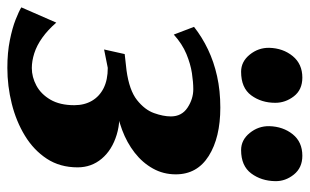

<svg xmlns="http://www.w3.org/2000/svg" viewBox="-190 -649 842 522"><g transform="rotate(90 231.0 -388.0)"><path d="M154.5 13Q112.5 13 79.2 6.2Q46 -0.5 23.2 -9.5Q0.5 -18.5 -10 -25L31.5 -120Q51.5 -97 72.5 -82Q93.5 -67 114.8 -60.2Q136 -53.5 155 -53.5Q179.5 -53.5 202.8 -66Q226 -78.5 241 -104.2Q256 -130 256 -169Q256 -196.5 244 -217Q232 -237.5 209.5 -248.8Q187 -260 154.5 -260L104.5 -250L117 -306L161.5 -311Q215.5 -318.5 242 -339.5Q268.5 -360.5 277.5 -385.8Q286.5 -411 286.5 -431.5Q286.5 -461 262.8 -476.8Q239 -492.5 212.5 -492.5Q193.5 -492.5 168.8 -488.8Q144 -485 116.8 -473.8Q89.5 -462.5 64 -439.5L43 -494.5Q71 -516.5 104.5 -532.5Q138 -548.5 177.2 -557.2Q216.5 -566 262.5 -566Q344 -566 394 -534.5Q444 -503 444 -445Q444 -411 428.2 -382.8Q412.5 -354.5 385.2 -333.2Q358 -312 323.2 -299Q288.5 -286 251 -282L241 -288.5Q295 -297 336.5 -284.2Q378 -271.5 401.5 -243.5Q425 -215.5 425 -178Q425 -130 401.5 -94.2Q378 -58.5 339 -34.8Q300 -11 252 1Q204 13 154.5 13ZM165 -622.5Q137.5 -622.5 118.5 -646Q99.5 -669.5 100 -699Q101 -736.5 122.5 -762.8Q144 -789 181 -789Q214 -789 231.8 -766Q249.5 -743 249.5 -715.5Q249.5 -677.5 229.2 -650Q209 -622.5 165 -622.5ZM378 -622.5Q350.5 -622.5 331.5 -646Q312.5 -669.5 313 -699Q314 -736.5 335 -762.8Q356 -789 393.5 -789Q426 -789 444.5 -766Q463 -743 462.5 -715.5Q462 -677.5 441.5 -650Q421 -622.5 378 -622.5Z"/></g></svg>

Font: Merriweather 20pt ExtraBold
Style: Italic
Weight: 800
Italic angle: -7.8°
Version: Version 2.101